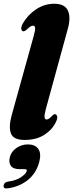

<svg xmlns="http://www.w3.org/2000/svg" viewBox="-42 -756 400 1051"><path d="M329 -597.5 210.5 -165Q200 -126.5 201.8 -114.2Q203.5 -102 213.5 -102Q226 -102 244.5 -123.5Q252.5 -131 258.5 -131Q267 -131 270.5 -119.5Q274 -108 263.5 -87Q243 -45 199.8 -17.5Q156.5 10 93 10Q31 10 17.8 -25.8Q4.5 -61.5 22 -125.5L142.5 -559Q151.5 -591 150.2 -603.2Q149 -615.5 139.5 -615.5Q132 -615.5 123.8 -610.5Q115.5 -605.5 101.5 -591.5Q92 -584.5 86.5 -584.5Q78 -584.5 75 -595.2Q72 -606 81.5 -625Q108.5 -673.5 154.8 -704.5Q201 -735.5 255 -735.5Q311.5 -735.5 329.2 -699Q347 -662.5 329 -597.5ZM66 170Q29.5 170 17 151Q4.5 132 12 104Q20 73 48.2 53.8Q76.5 34.5 111 34.5Q150 34.5 167.5 59Q185 83.5 173 130Q156.5 192 111 228.8Q65.5 265.5 3 274.5Q-25 279.5 -22 259.5Q-21.5 253 -16.5 247Q-11.5 241 -0.5 238.5Q46 232.5 73 214Q100 195.5 104 181Q107 170 94.5 170Z"/></svg>

Font: Fraunces 144pt S050 Black
Style: Italic
Weight: 900
Italic angle: -16°
Version: Version 1.000; ttfautohint (v1.8.3)